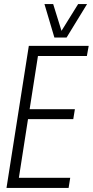

<svg xmlns="http://www.w3.org/2000/svg" viewBox="-20 -926 457 946"><path d="M12 0 122 -700H417L408 -650H167L126 -388H349L341 -339H118L73 -50H326L318 0ZM409 -906 308 -741H248L199 -906H242L283 -774L365 -906Z"/></svg>

Font: Georama SemiCondensed Light
Style: Italic
Weight: 300
Width: 4
Italic angle: -9°
Designer: Jean-Baptiste Levee
Foundry: Production Type
Version: Version 1.000